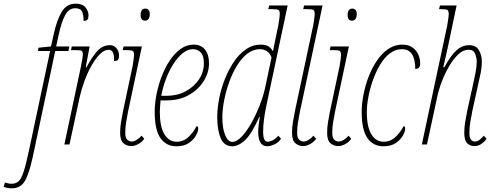

<svg xmlns="http://www.w3.org/2000/svg" viewBox="-144 -790 2706 1050"><path d="M-81 240Q-93 240 -104.5 237.5Q-116 235 -124 232L-117 208Q-111 210 -100.5 212.5Q-90 215 -81 215Q-58 215 -43 202Q-28 189 -15 150Q-2 111 14 35L130 -511H64L66 -529L135 -536L149 -600Q167 -682 194 -726Q221 -770 270 -770Q306 -770 323 -750Q340 -730 340 -706Q340 -692 335 -684Q330 -676 313 -676Q313 -712 304 -728.5Q295 -745 267 -745Q233 -745 212.5 -707.5Q192 -670 177 -600L163 -536H235L230 -511H158L42 36Q25 119 9 163Q-7 207 -28 223.5Q-49 240 -81 240Z M299 -428Q302 -444 305.5 -463.5Q309 -483 309 -495Q309 -509 301 -512.5Q293 -516 264 -516H244L249 -536H346L325 -422H329Q364 -487 392 -515Q420 -543 457 -543Q479 -543 493 -526.5Q507 -510 507 -486Q507 -472 502 -464Q497 -456 480 -456Q480 -494 472 -506Q464 -518 451 -518Q426 -518 401.5 -493Q377 -468 355 -428.5Q333 -389 317 -344.5Q301 -300 292 -260L236 0H208Z M650 -677Q625 -677 625 -707Q625 -743 651 -743Q661 -743 668 -736Q675 -729 675 -713Q675 -694 667.5 -685.5Q660 -677 650 -677ZM574 9Q549 9 531 -7Q513 -23 513 -63Q513 -92 517.5 -120Q522 -148 529 -183L581 -428Q584 -444 586.5 -462.5Q589 -481 589 -488Q589 -507 582 -511.5Q575 -516 546 -516H527L532 -536H632L557 -183Q550 -148 545.5 -120Q541 -92 541 -63Q541 -36 552 -26Q563 -16 576 -16Q590 -16 605 -26Q620 -36 630 -48L645 -31Q631 -12 611 -1.5Q591 9 574 9Z M821 10Q765 10 733.5 -34.5Q702 -79 702 -179Q702 -224 712 -274.5Q722 -325 740.5 -373Q759 -421 785 -460Q811 -499 844 -522.5Q877 -546 915 -546Q955 -546 977 -519Q999 -492 999 -444Q999 -393 970 -346.5Q941 -300 889 -270.5Q837 -241 768 -241H734Q733 -228 731.5 -209Q730 -190 730 -179Q730 -97 755 -56Q780 -15 822 -15Q860 -15 887.5 -41.5Q915 -68 931 -100Q940 -100 940 -86Q940 -71 927 -48Q914 -25 888 -7.5Q862 10 821 10ZM766 -266Q825 -266 871 -290.5Q917 -315 944 -355.5Q971 -396 971 -444Q971 -485 954 -503Q937 -521 911 -521Q882 -521 854.5 -498.5Q827 -476 803.5 -439Q780 -402 763 -356.5Q746 -311 738 -266Z M1126 10Q1082 10 1063 -34.5Q1044 -79 1044 -149Q1044 -196 1054.5 -250.5Q1065 -305 1085.5 -357Q1106 -409 1135 -452Q1164 -495 1201 -520.5Q1238 -546 1282 -546Q1307 -546 1322 -537.5Q1337 -529 1349 -510Q1352 -526 1355.5 -542.5Q1359 -559 1362 -575L1378 -652Q1381 -668 1383.5 -686.5Q1386 -705 1386 -712Q1386 -731 1379 -735.5Q1372 -740 1343 -740H1323L1328 -760H1429L1311 -204Q1303 -165 1299 -131.5Q1295 -98 1295 -69Q1295 -15 1320 -15Q1331 -15 1346 -22Q1361 -29 1378 -48L1393 -31Q1377 -9 1355 0.5Q1333 10 1319 10Q1292 10 1280 -10.5Q1268 -31 1268 -68Q1268 -88 1271 -109.5Q1274 -131 1277 -151H1274Q1234 -60 1197.5 -25Q1161 10 1126 10ZM1126 -14Q1150 -14 1177 -42Q1204 -70 1229.5 -115Q1255 -160 1275.5 -212Q1296 -264 1306 -311L1341 -476Q1332 -499 1315.5 -510Q1299 -521 1277 -521Q1240 -521 1208 -496Q1176 -471 1151 -429.5Q1126 -388 1108.5 -338.5Q1091 -289 1081.5 -239.5Q1072 -190 1072 -149Q1072 -87 1087.5 -50.5Q1103 -14 1126 -14Z M1514 9Q1489 9 1471 -7Q1453 -23 1453 -63Q1453 -92 1457.5 -120Q1462 -148 1469 -183L1569 -652Q1572 -668 1574.5 -686.5Q1577 -705 1577 -712Q1577 -731 1570 -735.5Q1563 -740 1534 -740H1514L1519 -760H1620L1497 -183Q1490 -148 1485.5 -120Q1481 -92 1481 -63Q1481 -36 1492 -26Q1503 -16 1516 -16Q1530 -16 1545 -26Q1560 -36 1570 -48L1585 -31Q1571 -12 1551 -1.5Q1531 9 1514 9Z M1782 -677Q1757 -677 1757 -707Q1757 -743 1783 -743Q1793 -743 1800 -736Q1807 -729 1807 -713Q1807 -694 1799.5 -685.5Q1792 -677 1782 -677ZM1706 9Q1681 9 1663 -7Q1645 -23 1645 -63Q1645 -92 1649.5 -120Q1654 -148 1661 -183L1713 -428Q1716 -444 1718.5 -462.5Q1721 -481 1721 -488Q1721 -507 1714 -511.5Q1707 -516 1678 -516H1659L1664 -536H1764L1689 -183Q1682 -148 1677.5 -120Q1673 -92 1673 -63Q1673 -36 1684 -26Q1695 -16 1708 -16Q1722 -16 1737 -26Q1752 -36 1762 -48L1777 -31Q1763 -12 1743 -1.5Q1723 9 1706 9Z M1953 10Q1897 10 1865.5 -34.5Q1834 -79 1834 -179Q1834 -223 1844 -273.5Q1854 -324 1872.5 -372Q1891 -420 1918 -459.5Q1945 -499 1980 -522.5Q2015 -546 2056 -546Q2090 -546 2111.5 -530.5Q2133 -515 2143.5 -491.5Q2154 -468 2154 -443Q2154 -413 2127 -413Q2127 -521 2054 -521Q2018 -521 1987.5 -497.5Q1957 -474 1934 -435Q1911 -396 1895 -350.5Q1879 -305 1870.5 -259.5Q1862 -214 1862 -178Q1862 -96 1887 -55.5Q1912 -15 1954 -15Q1992 -15 2019.5 -41.5Q2047 -68 2063 -100Q2072 -100 2072 -86Q2072 -71 2059 -48Q2046 -25 2020 -7.5Q1994 10 1953 10Z M2451 9Q2426 9 2410.5 -7Q2395 -23 2395 -63Q2395 -92 2399.5 -120Q2404 -148 2411 -183L2446 -342Q2451 -365 2457 -395Q2463 -425 2463 -453Q2463 -473 2454.5 -495.5Q2446 -518 2419 -518Q2389 -518 2362 -492.5Q2335 -467 2312 -427.5Q2289 -388 2272 -343.5Q2255 -299 2247 -260L2191 0H2163L2302 -652Q2305 -668 2307.5 -686.5Q2310 -705 2310 -712Q2310 -731 2303 -735.5Q2296 -740 2267 -740H2257L2262 -760H2353L2306 -536Q2300 -508 2293.5 -479.5Q2287 -451 2280 -422H2286Q2321 -487 2352.5 -515Q2384 -543 2421 -543Q2459 -543 2475 -515.5Q2491 -488 2491 -453Q2491 -422 2485 -392.5Q2479 -363 2474 -342L2439 -183Q2432 -148 2427.5 -120Q2423 -92 2423 -63Q2423 -36 2431.5 -26Q2440 -16 2453 -16Q2467 -16 2479.5 -26Q2492 -36 2502 -48L2517 -31Q2487 9 2451 9Z"/></svg>

Font: Noto Serif ExtraCondensed Thin
Style: Italic
Weight: 100
Width: 2
Italic angle: -12°
Designer: Monotype Design Team
Foundry: Monotype Imaging Inc.
Version: Version 2.013